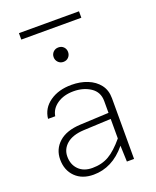

<svg xmlns="http://www.w3.org/2000/svg" viewBox="-157 -947 847 1043"><g transform="rotate(-20 266.5 -425.5)"><path d="M429.2 -856V-818.8H82V-856ZM214.4 -668.5Q214.4 -686 226.3 -698Q238.3 -710 256.3 -710Q274.9 -710 286.4 -698Q297.9 -686 297.9 -668.5Q297.9 -651.4 286.4 -638.9Q274.9 -626.5 256.3 -626.5Q238.3 -626.5 226.3 -638.9Q214.4 -651.4 214.4 -668.5ZM436 -351.1V0H394.5L391.1 -92.8Q349.6 -42.5 302.2 -18.6Q254.9 5.4 201.2 5.4Q135.3 5.4 96.4 -33.2Q57.6 -71.8 57.6 -133.8Q57.6 -193.4 100.8 -232.2Q144 -271 225.1 -274.9L391.1 -282.7V-351.1Q391.1 -403.3 349.9 -430.7Q308.6 -458 252 -458Q195.8 -458 157.7 -432.1Q119.6 -406.2 112.8 -364.3H71.3Q77.6 -423.8 127.9 -459.2Q178.2 -494.6 253.4 -494.6Q303.7 -494.6 345.2 -478Q386.7 -461.4 411.4 -429.4Q436 -397.5 436 -351.1ZM99.6 -135.7Q99.6 -89.4 128.4 -60.3Q157.2 -31.2 207.5 -31.2Q262.2 -31.2 303.2 -54.9Q344.2 -78.6 391.1 -134.8V-247.6L231 -240.2Q167.5 -236.8 133.5 -208Q99.6 -179.2 99.6 -135.7Z"/></g></svg>

Font: Estedad-FD ExtraLight
Style: Regular
Weight: 200
Designer: Amin Abedi
Version: Version 7.3